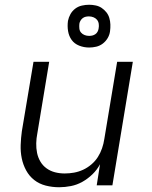

<svg xmlns="http://www.w3.org/2000/svg" viewBox="-20 -780 640 808"><path d="M229 8Q200 8 172.5 1Q145 -6 124 -22.5Q103 -39 90 -63Q77 -87 71.5 -114Q66 -141 67 -170Q68 -199 72 -228L121 -520H187L137 -218Q133 -198 132.5 -177Q132 -156 136 -136.5Q140 -117 150 -100Q160 -83 176 -71.5Q192 -60 211.5 -55Q231 -50 252 -50Q272 -50 291.5 -53.5Q311 -57 329.5 -65.5Q348 -74 364.5 -88Q381 -102 392 -119.5Q403 -137 409.5 -156Q416 -175 419 -195L473 -520H539L453 0H387L401 -89Q389 -66 369.5 -47Q350 -28 327 -15Q304 -2 278.5 3Q253 8 229 8ZM355 -580Q333 -580 313 -588Q293 -596 281.5 -612Q270 -628 266.5 -649Q263 -670 266 -692Q269 -707 276.5 -720.5Q284 -734 296.5 -743.5Q309 -753 324.5 -756.5Q340 -760 355 -760Q369 -760 383 -757Q397 -754 408 -746.5Q419 -739 427.5 -728.5Q436 -718 440 -704.5Q444 -691 444.5 -677Q445 -663 443 -648Q441 -633 433 -619.5Q425 -606 412.5 -596.5Q400 -587 385 -583.5Q370 -580 355 -580ZM355 -629Q362 -629 368.5 -630.5Q375 -632 381 -636Q387 -640 390.5 -646.5Q394 -653 395 -660Q397 -670 395.5 -680Q394 -690 388 -697Q382 -704 373 -707.5Q364 -711 354 -711Q347 -711 340.5 -709.5Q334 -708 328.5 -704Q323 -700 319 -693.5Q315 -687 314 -680Q313 -670 314 -660Q315 -650 321 -643Q327 -636 336 -632.5Q345 -629 355 -629Z"/></svg>

Font: Iosevka Aile Light
Style: Italic
Weight: 300
Italic angle: -9°
Designer: Belleve Invis
Foundry: Belleve Invis
Version: Version 31.1.0; ttfautohint (v1.8.4)